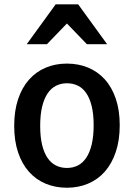

<svg xmlns="http://www.w3.org/2000/svg" viewBox="-20 -860 621 891"><path d="M45.9 -275.9Q45.9 -345.7 64 -399.7Q82 -453.6 114.5 -490.2Q147 -526.9 191.9 -545.9Q236.8 -564.9 290.5 -564.9Q343.8 -564.9 388.7 -546.4Q433.6 -527.8 466.3 -491.7Q499 -455.6 517.3 -402.1Q535.6 -348.6 535.6 -278.8Q535.6 -209 517.3 -154.8Q499 -100.6 466.6 -63.7Q434.1 -26.9 388.9 -7.8Q343.8 11.2 290.5 11.2Q236.8 11.2 191.9 -7.6Q147 -26.4 114.5 -62.7Q82 -99.1 64 -152.6Q45.9 -206.1 45.9 -275.9ZM290.5 -80.6Q318.4 -80.6 341.1 -92Q363.8 -103.5 380.1 -127.7Q396.5 -151.9 405.5 -189.5Q414.6 -227.1 414.6 -278.8Q414.6 -330.6 405.5 -367.4Q396.5 -404.3 380.1 -428Q363.8 -451.7 341.1 -462.6Q318.4 -473.6 290.5 -473.6Q263.2 -473.6 240.2 -462.2Q217.3 -450.7 200.9 -426.5Q184.6 -402.3 175.5 -365Q166.5 -327.6 166.5 -275.9Q166.5 -224.1 175.5 -187.3Q184.6 -150.4 200.9 -126.7Q217.3 -103 240.2 -91.8Q263.2 -80.6 290.5 -80.6ZM104 -654.8 238.3 -839.8H342.8L477.1 -654.8H383.3L290.5 -751L197.8 -654.8Z"/></svg>

Font: Tauri
Style: Regular
Weight: 400
Designer: Yvonne Schüttler
Foundry: Yvonne Schüttler
Version: Version 1.003; ttfautohint (v0.93.8-669f) -l 13 -r 13 -G 200